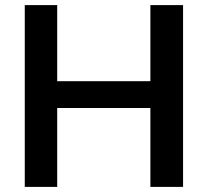

<svg xmlns="http://www.w3.org/2000/svg" viewBox="-20 -732 814 752"><path d="M697 -712V0H569V-309H204V0H77V-712H204V-414H569V-712Z"/></svg>

Font: Muli
Style: Bold
Weight: 700
Designer: Vernon Adams
Foundry: Vernon Adams
Version: Version 2.001